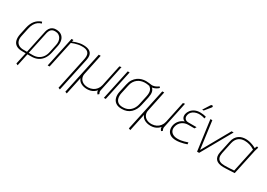

<svg xmlns="http://www.w3.org/2000/svg" viewBox="5 -1614 3833 2756"><g transform="rotate(30 1921.5 -236.0)"><path d="M95 -314 68 -189Q56 -129 67.5 -85Q79 -41 116 -17Q153 7 216 7H274L232 200L260 214L304 7H367Q431 7 477 -17Q523 -41 552.5 -85Q582 -129 595 -189L620 -307Q633 -367 621 -412Q609 -457 574.5 -482.5Q540 -508 481 -508Q449 -508 424 -494.5Q399 -481 383.5 -457Q368 -433 361 -402L280 -21H223Q176 -21 144.5 -39Q113 -57 100.5 -92.5Q88 -128 99 -179L128 -315Q138 -364 157.5 -397.5Q177 -431 204 -451Q231 -471 262 -478L252 -504Q191 -485 151.5 -438Q112 -391 95 -314ZM373 -21H309L389 -396Q396 -423 408 -441.5Q420 -460 438.5 -469Q457 -478 482 -478Q519 -478 543.5 -463.5Q568 -449 581 -425Q594 -401 596.5 -373Q599 -345 593 -317L565 -184Q555 -132 528.5 -95.5Q502 -59 463 -40Q424 -21 373 -21Z M1046 -346 930 200 959 211 1078 -346Q1087 -388 1082.5 -417.5Q1078 -447 1062.5 -465.5Q1047 -484 1024.5 -494Q1002 -504 974.5 -507.5Q947 -511 919 -510Q893 -509 867 -503.5Q841 -498 815.5 -490Q790 -482 766 -471L773 -501H742L635 0H666L761 -445Q783 -455 809 -463Q835 -471 863 -477Q891 -483 918 -483Q954 -485 981 -478.5Q1008 -472 1025.5 -456Q1043 -440 1048.5 -413Q1054 -386 1046 -346Z M1474 -78 1565 -509 1533 -503 1458 -148Q1449 -109 1426 -79.5Q1403 -50 1370 -34Q1337 -18 1297 -16Q1243 -15 1208 -35Q1173 -55 1159 -89Q1145 -123 1154 -161L1225 -500H1193L1043 200L1073 211L1135 -78Q1140 -59 1153 -42.5Q1166 -26 1186.5 -13.5Q1207 -1 1233.5 6Q1260 13 1292 13Q1323 13 1351 5Q1379 -3 1401.5 -18.5Q1424 -34 1441 -54Q1439 -36 1444 -24Q1449 -12 1455.5 -5.5Q1462 1 1464 3L1484 -15Q1479 -22 1475.5 -30Q1472 -38 1471 -50Q1470 -62 1474 -78Z M1566 0H1597L1704 -501H1673Z M2192 -526 2177 -543Q2156 -527 2134.5 -517Q2113 -507 2093 -504Q2079 -501 2062 -503Q2045 -505 2023.5 -508.5Q2002 -512 1971 -512Q1938 -512 1903.5 -502.5Q1869 -493 1837.5 -471Q1806 -449 1782.5 -413.5Q1759 -378 1748 -325L1717 -185Q1706 -131 1717.5 -87Q1729 -43 1765 -16.5Q1801 10 1864 10Q1956 10 2012.5 -43.5Q2069 -97 2087 -185L2117 -320Q2129 -380 2122 -415.5Q2115 -451 2089 -474Q2109 -476 2129.5 -484.5Q2150 -493 2167 -504.5Q2184 -516 2192 -526ZM2085 -325 2054 -182Q2045 -135 2020 -97.5Q1995 -60 1957 -39.5Q1919 -19 1866 -19Q1816 -19 1787.5 -40Q1759 -61 1750 -98.5Q1741 -136 1750 -182L1781 -325Q1789 -367 1808 -397Q1827 -427 1852 -445.5Q1877 -464 1905.5 -473Q1934 -482 1964 -483Q1978 -484 1992.5 -482.5Q2007 -481 2020 -479Q2033 -477 2044 -475Q2048 -472 2055.5 -466Q2063 -460 2071 -450Q2079 -440 2085 -423.5Q2091 -407 2091.5 -383Q2092 -359 2085 -325Z M2527 -78 2618 -509 2586 -503 2511 -148Q2502 -109 2479 -79.5Q2456 -50 2423 -34Q2390 -18 2350 -16Q2296 -15 2261 -35Q2226 -55 2212 -89Q2198 -123 2207 -161L2278 -500H2246L2096 200L2126 211L2188 -78Q2193 -59 2206 -42.5Q2219 -26 2239.5 -13.5Q2260 -1 2286.5 6Q2313 13 2345 13Q2376 13 2404 5Q2432 -3 2454.5 -18.5Q2477 -34 2494 -54Q2492 -36 2497 -24Q2502 -12 2508.5 -5.5Q2515 1 2517 3L2537 -15Q2532 -22 2528.5 -30Q2525 -38 2524 -50Q2523 -62 2527 -78Z M2964 -466 2970 -497Q2946 -504 2921 -507.5Q2896 -511 2871 -511Q2820 -511 2782 -492.5Q2744 -474 2722 -445Q2700 -416 2693 -384Q2689 -366 2691.5 -346.5Q2694 -327 2705.5 -311Q2717 -295 2741 -287Q2694 -272 2661.5 -235.5Q2629 -199 2619 -150Q2611 -108 2623 -71Q2635 -34 2670.5 -11.5Q2706 11 2767 11Q2797 11 2828 6Q2859 1 2888.5 -7Q2918 -15 2940 -23L2937 -53Q2931 -52 2915.5 -46.5Q2900 -41 2878.5 -35Q2857 -29 2830.5 -24.5Q2804 -20 2776 -20Q2730 -20 2699 -36.5Q2668 -53 2655.5 -82Q2643 -111 2651 -148Q2657 -177 2671.5 -199.5Q2686 -222 2707 -238Q2728 -254 2753.5 -262.5Q2779 -271 2808 -271H2912L2929 -301H2791Q2765 -301 2748.5 -312.5Q2732 -324 2726 -342.5Q2720 -361 2725 -385Q2732 -416 2751.5 -436.5Q2771 -457 2799 -468.5Q2827 -480 2859 -482Q2872 -483 2890.5 -481.5Q2909 -480 2928.5 -476Q2948 -472 2964 -466ZM2974 -652Q2979 -657 2981 -663Q2983 -669 2982 -674.5Q2981 -680 2975 -683Q2971 -686 2965 -685.5Q2959 -685 2953.5 -681.5Q2948 -678 2944 -671L2873 -559H2898Z M3043 -501 3111 0H3145L3428 -501H3394L3136 -43L3075 -501Z M3843 -487 3819 -496Q3817 -492 3811 -479.5Q3805 -467 3802 -458Q3776 -473 3747 -484Q3718 -495 3688.5 -501.5Q3659 -508 3629 -508Q3600 -508 3571 -501Q3542 -494 3516.5 -476.5Q3491 -459 3471.5 -429.5Q3452 -400 3443 -354L3402 -162Q3393 -122 3398 -91Q3403 -60 3421 -39Q3439 -18 3471 -7Q3503 4 3549 4Q3569 4 3593.5 3Q3618 2 3642.5 1Q3667 0 3688 -1.5Q3709 -3 3721.5 -3.5Q3734 -4 3733 -4L3823 -423Q3828 -444 3834 -461Q3840 -478 3843 -487ZM3433 -163 3473 -351Q3481 -385 3495.5 -409Q3510 -433 3530.5 -448.5Q3551 -464 3575.5 -471Q3600 -478 3626 -478Q3648 -478 3668 -475Q3688 -472 3708.5 -466Q3729 -460 3749.5 -450.5Q3770 -441 3792 -427L3708 -32Q3709 -32 3694 -31Q3679 -30 3655 -28.5Q3631 -27 3603 -26Q3575 -25 3549 -25Q3501 -25 3472 -40.5Q3443 -56 3433.5 -87Q3424 -118 3433 -163Z"/></g></svg>

Font: Advent Pro ExtraLight
Style: Italic
Weight: 250
Italic angle: -12°
Version: Version 3.000